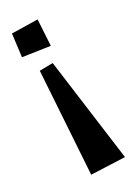

<svg xmlns="http://www.w3.org/2000/svg" viewBox="-112 -762 608 849"><g transform="rotate(-15 192.0 -337.5)"><path d="M146.5 -700.2 172.9 -572.3 36.6 -556.6 21 -669.4ZM161.1 -496.6 362.3 -12.2 197.8 24.4 97.2 -478.5Z"/></g></svg>

Font: Some Time Later
Style: Regular
Weight: 400
Version: Version 003.300